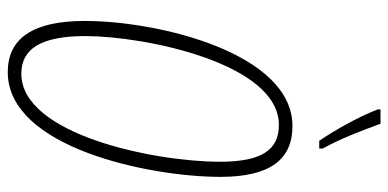

<svg xmlns="http://www.w3.org/2000/svg" viewBox="-273 -718 1001 495"><g transform="rotate(90 227.5 -470.5)"><path d="M343 -793H363V-802C337 -849 319 -897 299 -951H262V-944C281 -894 317 -831 343 -793ZM166 10C361 10 436 -356 436 -538C436 -668 390 -724 305 -724C117 -724 34 -379 34 -189C34 -53 80 10 166 10ZM170 -25C107 -25 73 -74 73 -190C73 -343 143 -689 302 -689C367 -689 397 -644 397 -537C397 -368 327 -25 170 -25Z"/></g></svg>

Font: Noto Sans ExtraCondensed ExtraLight
Style: Italic
Weight: 200
Width: 2
Italic angle: -12°
Designer: Monotype Design Team
Foundry: Monotype Imaging Inc.
Version: Version 2.013